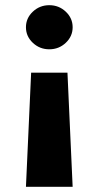

<svg xmlns="http://www.w3.org/2000/svg" viewBox="-20 -610 380 740"><path d="M240 -330 260 110H80L100 -330ZM260 -505Q260 -470 233.5 -445Q207 -420 170 -420Q133 -420 106.5 -445Q80 -470 80 -505Q80 -540 106.5 -565Q133 -590 170 -590Q207 -590 233.5 -565Q260 -540 260 -505Z"/></svg>

Font: Goli Bold
Style: Regular
Weight: 700
Designer: jaikishan Patel
Foundry: MagicType
Version: Version 1.000